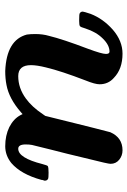

<svg xmlns="http://www.w3.org/2000/svg" viewBox="106 -598 500 753"><g transform="rotate(-90 356.5 -222.0)"><path d="M90 -39Q90 -49 109 -124Q131 -217 146 -274L164 -347Q166 -357 166 -372Q166 -401 149 -401Q113 -401 89 -306Q84 -287 81 -285Q76 -282 55 -282Q35 -282 31 -284Q24 -288 24 -296V-298Q24 -299 25 -301Q26 -303 26 -304Q27 -306 27 -310Q49 -390 93 -428Q123 -452 159 -452Q201 -452 234 -436Q267 -419 281 -392L285 -384L293 -391Q346 -437 399 -447Q424 -452 454 -452Q576 -447 597 -367Q599 -353 599 -334Q599 -305 592 -281Q579 -227 541 -127Q521 -73 521 -57Q521 -43 530 -43Q556 -43 582 -70Q607 -95 621 -138Q626 -156 630 -159Q634 -162 650 -162H656Q676 -162 680 -160Q687 -156 687 -148Q687 -144 678 -117Q659 -68 616 -30Q572 8 522 8Q462 8 427 -26Q402 -48 402 -82Q402 -100 417 -137Q454 -233 468 -292Q477 -328 477 -351Q477 -401 434 -401Q387 -401 346 -371Q313 -347 285 -305L278 -295L247 -170Q238 -134 230 -102Q222 -70 218 -55.5Q214 -41 214 -40Q193 8 143 8Q122 8 106 -5Q90 -18 90 -39Z"/></g></svg>

Font: KaTeX_Math
Style: Bold Italic
Weight: 700
Version: Version